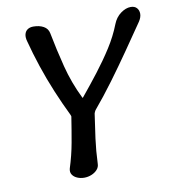

<svg xmlns="http://www.w3.org/2000/svg" viewBox="-78 -745 727 812"><g transform="rotate(-10 286.0 -338.5)"><path d="M219 0Q203 0 189 -6Q175 -12 168 -23Q161 -34 165 -49Q182 -102 191.5 -155Q201 -208 209 -260Q210 -264 209.5 -266.5Q209 -269 207 -273Q182 -324 158 -381.5Q134 -439 114.5 -497.5Q95 -556 81 -610Q76 -627 79 -640Q82 -653 92 -660Q102 -667 117 -667Q143 -667 161 -657Q179 -647 183 -627Q197 -554 216 -479.5Q235 -405 269 -336Q271 -332 273 -336Q311 -382 346.5 -428Q382 -474 412 -521Q442 -568 461 -617Q472 -645 494 -661Q516 -677 537 -677Q554 -677 563 -667Q572 -657 572 -642Q572 -627 561 -610Q524 -556 483.5 -497.5Q443 -439 400.5 -381.5Q358 -324 315 -273Q313 -269 311.5 -266.5Q310 -264 309 -260Q301 -208 294 -155Q287 -102 285 -49Q285 -34 275 -23Q265 -12 250 -6Q235 0 219 0Z"/></g></svg>

Font: Winky Sans
Style: Italic
Weight: 400
Italic angle: -8.97852°
Designer: Simon Atzbach
Foundry: typofactur
Version: Version 1.205